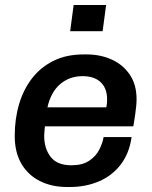

<svg xmlns="http://www.w3.org/2000/svg" viewBox="-20 -739 609 769"><path d="M249 10Q187 10 139.5 -14Q92 -38 65.5 -83.5Q39 -129 39 -195Q39 -263 56.5 -322Q74 -381 108.5 -425.5Q143 -470 194.5 -495.5Q246 -521 315 -521H327Q383 -521 428.5 -500Q474 -479 500.5 -439Q527 -399 527 -342Q527 -330 525.5 -313.5Q524 -297 521 -277Q518 -257 514 -233H160Q159 -224 158 -213Q157 -202 157 -195Q157 -144 183 -110.5Q209 -77 266 -77Q310 -77 337 -95Q364 -113 377.5 -139.5Q391 -166 395 -190H507Q498 -125 463.5 -80Q429 -35 376 -12.5Q323 10 259 10ZM170 -309H406Q408 -320 408.5 -327Q409 -334 409 -341Q409 -385 383.5 -409.5Q358 -434 311 -434Q259 -434 221.5 -402.5Q184 -371 170 -309ZM261 -614 275 -719H405L391 -614Z"/></svg>

Font: Chivo Medium
Style: Italic
Weight: 500
Italic angle: -8.05°
Designer: Hector Gatti
Foundry: Omnibus-Type
Version: Version 2.002